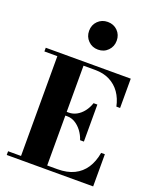

<svg xmlns="http://www.w3.org/2000/svg" viewBox="-185 -1156 1029 1262"><g transform="rotate(20 329.5 -524.5)"><path d="M20 0V-26H110.5V-724H20V-750H614.5V-545H588.5Q577.5 -598.5 549.5 -638.8Q521.5 -679 477.5 -701.5Q433.5 -724 375 -724H293.5V-26H364.5Q433 -26 481 -49.5Q529 -73 558.2 -117.2Q587.5 -161.5 598.5 -225H624.5V0ZM440 -256Q429 -289.5 408.8 -316.5Q388.5 -343.5 362.5 -359.2Q336.5 -375 308 -375H274V-401H308Q336.5 -401 362.5 -415.2Q388.5 -429.5 408.8 -455.5Q429 -481.5 440 -515H466.5V-256ZM346 -855.5Q305 -855.5 277.2 -883.5Q249.5 -911.5 249.5 -952.5Q249.5 -994 277.2 -1021.5Q305 -1049 346 -1049Q387.5 -1049 415 -1021.5Q442.5 -994 442.5 -952.5Q442.5 -911.5 415 -883.5Q387.5 -855.5 346 -855.5Z"/></g></svg>

Font: Bodoni Moda 9pt ExtraBold
Style: Regular
Weight: 800
Designer: Owen Earl
Foundry: indestructible type
Version: Version 2.005